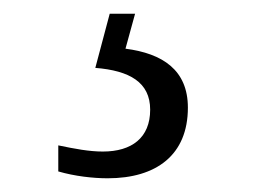

<svg xmlns="http://www.w3.org/2000/svg" viewBox="-20 -29 373 280"><path d="M137 231C208 231 254 197 254 128C254 73 217 49 163 42L177 -9H140L119 70C169 74 199 91 199 131C199 172 172 192 130 192C110 192 89 188 65 183V221C89 228 116 231 137 231Z"/></svg>

Font: Noto Serif Bengali Light
Style: Regular
Weight: 300
Designer: Juan Bruce, Universal Thirst, Indian Type Foundry and the Monotype Design Team.
Foundry: Monotype Imaging Inc.
Version: Version 2.003